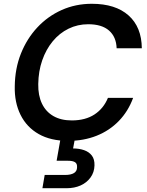

<svg xmlns="http://www.w3.org/2000/svg" viewBox="-20 -732 775 1014"><path d="M340 12Q248 12 184.5 -24Q121 -60 88.5 -125.5Q56 -191 58 -276Q59 -370 90.5 -449Q122 -528 177 -587Q232 -646 305.5 -679Q379 -712 465 -712Q590 -712 659 -650.5Q728 -589 729 -477H596Q594 -537 556 -570.5Q518 -604 446 -604Q390 -604 342 -580.5Q294 -557 258.5 -514Q223 -471 203 -413.5Q183 -356 182 -288Q181 -228 201.5 -185Q222 -142 262 -119Q302 -96 359 -96Q431 -96 479 -127.5Q527 -159 550 -215H683Q657 -144 607.5 -93Q558 -42 490 -15Q422 12 340 12ZM204 262 216 192H324Q354 192 370.5 182Q387 172 387 151Q388 132 376 124.5Q364 117 339 117H279L301 -7H377L366 52Q398 52 424 61Q450 70 465 89.5Q480 109 479 142Q478 178 458 205.5Q438 233 405.5 247.5Q373 262 332 262Z"/></svg>

Font: DM Sans 20pt SemiBold
Style: Italic
Weight: 600
Italic angle: -10°
Version: Version 4.004;gftools[0.9.30]